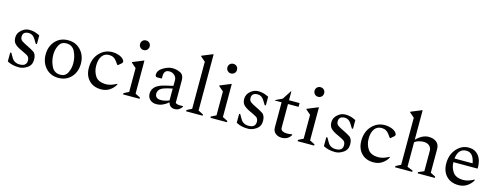

<svg xmlns="http://www.w3.org/2000/svg" viewBox="-22 -1528 5970 2317"><g transform="rotate(15 2963.0 -370.0)"><path d="M213 10Q166 10 132 2Q98 -6 63 -24V-136H77L109 -81Q140 -26 210 -26Q295 -26 295 -97Q295 -140 264 -157.5Q233 -175 181 -199Q130 -222 102.5 -249.5Q75 -277 75 -327Q75 -382 119.5 -421Q164 -460 217 -460Q254 -460 285 -451Q316 -442 348 -426V-317H334L301 -370Q270 -421 221 -421Q146 -421 146 -357Q146 -323 170.5 -305.5Q195 -288 242 -266Q285 -246 324.5 -221Q364 -196 364 -126Q364 -59 313 -24.5Q262 10 213 10Z M702 10Q604 10 543 -57Q482 -124 482 -225Q482 -326 543 -393Q604 -460 702 -460Q800 -460 861 -393Q922 -326 922 -225Q922 -124 861 -57Q800 10 702 10ZM716 -33Q777 -33 804.5 -86.5Q832 -140 832 -205Q832 -284 799 -351Q766 -418 690 -418Q628 -418 600 -364.5Q572 -311 572 -246Q572 -166 606 -99.5Q640 -33 716 -33Z M1236 10Q1139 10 1083 -49Q1027 -108 1027 -205Q1027 -317 1093 -388.5Q1159 -460 1257 -460Q1297 -460 1335 -446.5Q1373 -433 1393 -411Q1409 -392 1409 -381Q1409 -367 1396 -357L1358 -325H1351L1317 -371Q1302 -391 1279.5 -403.5Q1257 -416 1224 -416Q1169 -416 1137.5 -372.5Q1106 -329 1106 -251Q1106 -179 1143.5 -122Q1181 -65 1279 -65Q1334 -65 1408 -105H1411V-95Q1388 -52 1342.5 -21Q1297 10 1236 10Z M1610 -581Q1584 -581 1567 -598.5Q1550 -616 1550 -641Q1550 -667 1567 -684Q1584 -701 1610 -701Q1636 -701 1653 -684Q1670 -667 1670 -641Q1670 -616 1653 -598.5Q1636 -581 1610 -581ZM1510 0V-16L1573 -48V-346L1513 -398V-405L1647 -460H1653V-48L1716 -16V0Z M1925 10Q1878 10 1847 -17.5Q1816 -45 1816 -94Q1816 -143 1852.5 -179Q1889 -215 1975 -235L2070 -257V-330Q2070 -364 2042.5 -388.5Q2015 -413 1980 -413Q1942 -413 1927 -392.5Q1912 -372 1912 -338V-310L1907 -305H1855Q1829 -305 1829 -333Q1829 -384 1882 -418Q1910 -436 1940.5 -448Q1971 -460 2006 -460Q2059 -460 2104.5 -437Q2150 -414 2150 -351V-67Q2165 -50 2206 -50H2244L2247 -48V-45Q2235 -23 2211.5 -6.5Q2188 10 2154 10Q2094 10 2076 -50H2070Q2044 -24 2005.5 -7Q1967 10 1925 10ZM1894 -114Q1894 -52 1969 -52Q2015 -52 2070 -75V-223Q1951 -200 1922.5 -174Q1894 -148 1894 -114Z M2297 0V-16L2360 -48V-636L2300 -688V-695L2434 -750H2440V-48L2503 -16V0Z M2701 -581Q2675 -581 2658 -598.5Q2641 -616 2641 -641Q2641 -667 2658 -684Q2675 -701 2701 -701Q2727 -701 2744 -684Q2761 -667 2761 -641Q2761 -616 2744 -598.5Q2727 -581 2701 -581ZM2601 0V-16L2664 -48V-346L2604 -398V-405L2738 -460H2744V-48L2807 -16V0Z M3073 10Q3026 10 2992 2Q2958 -6 2923 -24V-136H2937L2969 -81Q3000 -26 3070 -26Q3155 -26 3155 -97Q3155 -140 3124 -157.5Q3093 -175 3041 -199Q2990 -222 2962.5 -249.5Q2935 -277 2935 -327Q2935 -382 2979.5 -421Q3024 -460 3077 -460Q3114 -460 3145 -451Q3176 -442 3208 -426V-317H3194L3161 -370Q3130 -421 3081 -421Q3006 -421 3006 -357Q3006 -323 3030.5 -305.5Q3055 -288 3102 -266Q3145 -246 3184.5 -221Q3224 -196 3224 -126Q3224 -59 3173 -24.5Q3122 10 3073 10Z M3490 10Q3446 10 3414 -16Q3382 -42 3382 -89V-403H3300V-409L3385 -450L3456 -560H3462V-450H3594V-403H3462V-106Q3462 -80 3485 -68Q3508 -56 3539 -56Q3575 -56 3603 -63H3606V-53Q3596 -30 3566.5 -10Q3537 10 3490 10Z M3790 -581Q3764 -581 3747 -598.5Q3730 -616 3730 -641Q3730 -667 3747 -684Q3764 -701 3790 -701Q3816 -701 3833 -684Q3850 -667 3850 -641Q3850 -616 3833 -598.5Q3816 -581 3790 -581ZM3690 0V-16L3753 -48V-346L3693 -398V-405L3827 -460H3833V-48L3896 -16V0Z M4162 10Q4115 10 4081 2Q4047 -6 4012 -24V-136H4026L4058 -81Q4089 -26 4159 -26Q4244 -26 4244 -97Q4244 -140 4213 -157.5Q4182 -175 4130 -199Q4079 -222 4051.5 -249.5Q4024 -277 4024 -327Q4024 -382 4068.5 -421Q4113 -460 4166 -460Q4203 -460 4234 -451Q4265 -442 4297 -426V-317H4283L4250 -370Q4219 -421 4170 -421Q4095 -421 4095 -357Q4095 -323 4119.5 -305.5Q4144 -288 4191 -266Q4234 -246 4273.5 -221Q4313 -196 4313 -126Q4313 -59 4262 -24.5Q4211 10 4162 10Z M4640 10Q4543 10 4487 -49Q4431 -108 4431 -205Q4431 -317 4497 -388.5Q4563 -460 4661 -460Q4701 -460 4739 -446.5Q4777 -433 4797 -411Q4813 -392 4813 -381Q4813 -367 4800 -357L4762 -325H4755L4721 -371Q4706 -391 4683.5 -403.5Q4661 -416 4628 -416Q4573 -416 4541.5 -372.5Q4510 -329 4510 -251Q4510 -179 4547.5 -122Q4585 -65 4683 -65Q4738 -65 4812 -105H4815V-95Q4792 -52 4746.5 -21Q4701 10 4640 10Z M4908 0V-16L4971 -48V-636L4911 -688V-695L5045 -750H5051V-386H5055Q5129 -460 5207 -460Q5266 -460 5303.5 -430.5Q5341 -401 5341 -343V-48L5404 -16V0H5190V-16L5261 -45V-296Q5261 -340 5233.5 -363Q5206 -386 5162 -386Q5135 -386 5102.5 -377Q5070 -368 5051 -351V-45L5122 -16V0Z M5701 10Q5604 10 5548 -49Q5492 -108 5492 -205Q5492 -317 5556 -388.5Q5620 -460 5705 -460Q5784 -460 5829.5 -405Q5875 -350 5875 -247L5870 -242H5571Q5573 -172 5611 -118.5Q5649 -65 5744 -65Q5799 -65 5873 -105H5876V-95Q5853 -52 5807.5 -21Q5762 10 5701 10ZM5689 -416Q5588 -416 5573 -288H5799Q5777 -416 5689 -416Z"/></g></svg>

Font: Spectral
Style: Regular
Weight: 400
Designer: Jean-Baptiste Levee
Foundry: Production Type
Version: Version 1.002